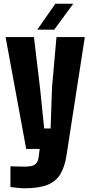

<svg xmlns="http://www.w3.org/2000/svg" viewBox="-20 -799 487 1030"><path d="M112 211Q95 211 74.5 209Q54 207 36 204V93Q49.5 93.5 73.8 94.2Q98 95 112 95Q152 95 167.8 83.5Q183.5 72 187 45L193 0H120.5L10 -600H162L194.5 -329L217 -110H251.5L259 -329L283 -600H435L337 33Q327.5 96 303.8 135.2Q280 174.5 234.2 192.8Q188.5 211 112 211ZM180 -640 277 -779H373L271 -640Z"/></svg>

Font: Big Shoulders Display Thin Black
Style: Regular
Weight: 900
Version: Version 2.002